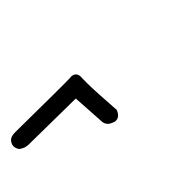

<svg xmlns="http://www.w3.org/2000/svg" viewBox="3 -850 995 995"><g transform="rotate(-45 500.0 -352.5)"><path d="M71.3 -515.6Q440.4 -511.7 473.6 -513.7Q476.6 -514.6 478.5 -514.6Q496.1 -514.6 505.9 -504.9Q515.6 -495.1 515.6 -477.5Q515.6 -474.6 515.1 -466.8Q514.6 -459 514.6 -432.6Q514.6 -406.2 517.6 -348.6L525.4 -225.6Q516.6 -201.2 500 -192.4Q493.2 -188.5 482.4 -188.5Q471.7 -188.5 455.1 -197.3Q427.7 -210.9 427.7 -244.1Q427.7 -245.1 427.7 -246.1L417 -417L80.1 -420.9Q79.1 -420.9 77.1 -420.9Q47.9 -420.9 24.4 -439.5Q13.7 -455.1 13.7 -470.2Q13.7 -485.4 26.4 -501Q39.1 -515.6 71.3 -515.6Z"/></g></svg>

Font: JasonHandwriting2
Style: SemiBold
Weight: 600
Version: Version 1.04.7